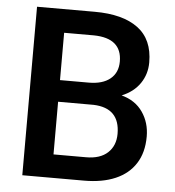

<svg xmlns="http://www.w3.org/2000/svg" viewBox="-51 -759 734 807"><g transform="rotate(5 315.5 -355.5)"><path d="M333.5 0H72.8V-710.9H315.9Q435.1 -710.9 499 -663.3Q563 -615.7 563 -518.6Q563 -469.2 536.4 -430.2Q509.8 -391.1 459.5 -370.6Q518.1 -355 548.8 -310.5Q579.6 -266.1 579.6 -207.5Q579.6 -140.1 550 -93.8Q520.5 -47.4 465.3 -23.7Q410.2 0 333.5 0ZM195.8 -611.8V-412.1H316.9Q375 -412.1 407.2 -438.2Q439.5 -464.4 439.5 -511.7Q439.5 -609.9 321.8 -611.8ZM345.7 -320.8H195.8V-98.6H333.5Q392.6 -98.6 424.6 -128.4Q456.5 -158.2 456.5 -208Q456.5 -316.9 345.7 -320.8Z"/></g></svg>

Font: Mardoto Medium
Style: Regular
Weight: 500
Designer: Christian Robertson, Vahan Hovhannisyan
Foundry: Google
Version: Version 1.000